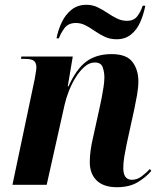

<svg xmlns="http://www.w3.org/2000/svg" viewBox="-20 -772 671 802"><path d="M468 10Q413 10 384 -18Q355 -46 355 -95Q355 -117 358.5 -144Q362 -171 371 -208L398 -331Q401 -344 405 -365Q409 -386 412.5 -408.5Q416 -431 416 -449Q416 -471 409 -491Q402 -511 376 -511Q354 -511 334 -494Q314 -477 297 -450Q280 -423 268 -392.5Q256 -362 250 -335L175 0H32L125 -442Q127 -455 129.5 -469Q132 -483 132 -491Q132 -509 122 -517.5Q112 -526 85 -526H68L69 -536H284L263 -411H266Q300 -486 342 -516Q384 -546 446 -546Q509 -546 533.5 -513Q558 -480 558 -433Q558 -407 552.5 -375.5Q547 -344 541 -316L509 -170Q503 -141 499 -116.5Q495 -92 495 -70Q495 -21 531 -21Q553 -21 572.5 -36Q592 -51 606 -66L612 -58Q589 -31 554.5 -10.5Q520 10 468 10ZM467 -608Q440 -608 418.5 -618Q397 -628 377.5 -641.5Q358 -655 338.5 -665.5Q319 -676 297 -676Q265 -676 249 -654Q233 -632 226 -612H216Q223 -648 238.5 -680Q254 -712 279.5 -732Q305 -752 341 -752Q366 -752 387 -742Q408 -732 428 -718.5Q448 -705 468 -695Q488 -685 511 -685Q538 -685 552.5 -703Q567 -721 576 -748H587Q580 -712 566 -680Q552 -648 527.5 -628Q503 -608 467 -608Z"/></svg>

Font: Noto Serif Display SemiCondensed
Style: Bold Italic
Weight: 700
Width: 4
Italic angle: -12°
Designer: Monotype Design Team
Foundry: Monotype Imaging Inc.
Version: Version 2.009